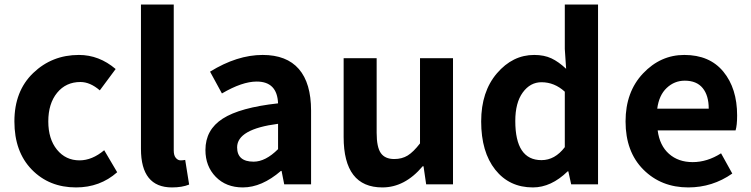

<svg xmlns="http://www.w3.org/2000/svg" viewBox="-20 -818 3332 852"><path d="M317.4 13.7Q198.2 13.7 121.1 -65.4Q43.9 -144.5 43.9 -279.3Q43.9 -414.1 127.4 -494.1Q210.9 -574.2 330.1 -574.2Q419.9 -574.2 493.2 -511.7L422.9 -417Q379.9 -454.1 336.9 -454.1Q272.5 -454.1 233.4 -406.2Q194.3 -358.4 194.3 -279.3Q194.3 -201.2 232.9 -153.8Q271.5 -106.4 333 -106.4Q388.7 -106.4 442.4 -151.4L500 -53.7Q423.8 13.7 317.4 13.7Z M743.2 13.7Q605.5 13.7 605.5 -157.2V-797.9H751V-150.4Q751 -127.9 760.3 -117.2Q769.5 -106.4 781.2 -106.4Q792 -106.4 801.8 -108.4L819.3 1Q788.1 13.7 743.2 13.7Z M1057.6 13.7Q983.4 13.7 937.5 -33.2Q891.6 -80.1 891.6 -152.3Q891.6 -242.2 968.3 -291.5Q1044.9 -340.8 1213.9 -359.4Q1210 -456.1 1119.1 -456.1Q1054.7 -456.1 964.8 -403.3L912.1 -500Q1032.2 -574.2 1145.5 -574.2Q1252 -574.2 1306.2 -511.7Q1360.4 -449.2 1360.4 -327.1V0H1241.2L1229.5 -59.6H1226.6Q1141.6 13.7 1057.6 13.7ZM1105.5 -100.6Q1158.2 -100.6 1213.9 -156.2V-268.6Q1032.2 -245.1 1032.2 -164.1Q1032.2 -100.6 1105.5 -100.6Z M1676.8 13.7Q1504.9 13.7 1504.9 -210V-559.6H1651.4V-228.5Q1651.4 -165 1669.9 -138.7Q1688.5 -112.3 1729.5 -112.3Q1763.7 -112.3 1789.1 -127.9Q1814.5 -143.6 1843.8 -181.6V-559.6H1990.2V0H1871.1L1859.4 -80.1H1855.5Q1776.4 13.7 1676.8 13.7Z M2344.7 13.7Q2240.2 13.7 2177.7 -64.9Q2115.2 -143.6 2115.2 -279.3Q2115.2 -411.1 2185.1 -492.7Q2254.9 -574.2 2350.6 -574.2Q2394.5 -574.2 2426.8 -559.1Q2459 -543.9 2492.2 -512.7L2486.3 -600.6V-797.9H2633.8V0H2514.6L2502 -57.6H2499Q2425.8 13.7 2344.7 13.7ZM2382.8 -107.4Q2442.4 -107.4 2486.3 -165V-411.1Q2440.4 -453.1 2382.8 -453.1Q2333 -453.1 2299.8 -407.7Q2266.6 -362.3 2266.6 -281.2Q2266.6 -107.4 2382.8 -107.4Z M3034.2 13.7Q2914.1 13.7 2835 -65.4Q2755.9 -144.5 2755.9 -279.3Q2755.9 -410.2 2833.5 -492.2Q2911.1 -574.2 3016.6 -574.2Q3128.9 -574.2 3189.9 -500Q3251 -425.8 3251 -305.7Q3251 -261.7 3244.1 -239.3H2898.4Q2907.2 -171.9 2948.7 -135.3Q2990.2 -98.6 3053.7 -98.6Q3118.2 -98.6 3179.7 -137.7L3229.5 -47.9Q3141.6 13.7 3034.2 13.7ZM2896.5 -335.9H3125Q3125 -394.5 3098.1 -427.2Q3071.3 -460 3018.6 -460Q2972.7 -460 2938.5 -427.7Q2904.3 -395.5 2896.5 -335.9Z"/></svg>

Font: Bpmf Zihi Sans Bold
Style: Bold
Weight: 700
Foundry: But Ko
Version: Version 1.320